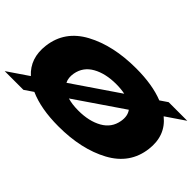

<svg xmlns="http://www.w3.org/2000/svg" viewBox="-139 -1025 1377 1377"><g transform="rotate(45 549.0 -336.5)"><path d="M-40 0 118 -107.5Q22.5 -194 40 -337Q61 -508.5 221.2 -594.8Q381.5 -681 613.5 -681Q779 -681 892.5 -635.5L949 -674H1138L995.5 -577Q1104.5 -489 1086 -337Q1065 -165.5 904.8 -78.8Q744.5 8 512.5 8Q334.5 8 216 -45L150 0ZM534 -173Q642 -173 715.5 -214.5Q789 -256 803 -337Q813.5 -396 785.5 -433.5L424.5 -187Q470.5 -173 534 -173ZM332.5 -254 681 -491.5Q641.5 -500 592 -500Q484 -500 410.8 -459Q337.5 -418 323 -337Q314.5 -288 332.5 -254Z"/></g></svg>

Font: Anybody UltraExpanded Black
Style: Italic
Weight: 900
Width: 9
Italic angle: -10°
Designer: Tyler Finck
Foundry: Etcetera Type Company
Version: Version 1.010; ttfautohint (v1.8.3) -l 8 -r 50 -G 200 -x 14 